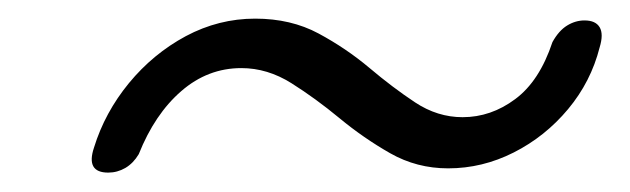

<svg xmlns="http://www.w3.org/2000/svg" viewBox="-20 -448 666 203"><path d="M453.8 -270Q420.6 -270 392.5 -286Q364.4 -302 339 -323Q313.6 -344 288.2 -360Q262.8 -376 235.2 -376Q199.7 -376 171.7 -351.7Q143.6 -327.4 126.7 -285Q121 -275.4 112.5 -270.4Q104 -265.5 94.4 -265.5Q70.5 -265.5 79.4 -292Q90.8 -329 116.3 -360.1Q141.9 -391.2 176.5 -409.8Q211.2 -428.3 249.8 -428.3Q287.6 -428.3 316.8 -412.6Q346 -396.9 370.6 -376.2Q395.1 -355.5 418.8 -339.8Q442.5 -324.1 469.1 -324.1Q499.1 -324.1 524.7 -343.2Q550.4 -362.2 564.1 -403.5Q570.8 -415.6 579.6 -421Q588.4 -426.4 598 -426.4Q609.7 -426.4 614 -419.2Q618.3 -412 614 -397.9Q604.8 -361.6 580.6 -332.6Q556.4 -303.6 523.2 -286.8Q490 -270 453.8 -270Z"/></svg>

Font: Fraunces Wonky
Style: Italic
Weight: 900
Italic angle: -16°
Version: Version 1.000;[b76b70a41]